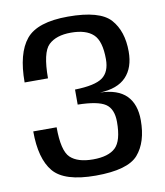

<svg xmlns="http://www.w3.org/2000/svg" viewBox="-79 -745 701 817"><g transform="rotate(-10 272.0 -336.5)"><path d="M269.5 7Q408 7 453.2 -45.2Q498.5 -97.5 498.5 -192Q498.5 -261.5 461.5 -298.8Q424.5 -336 348 -338Q424 -341 461.2 -380Q498.5 -419 498.5 -489Q498.5 -577 452.8 -628.5Q407 -680 269.5 -680Q137 -680 88.2 -620.8Q39.5 -561.5 39.5 -436H140.5Q140.5 -547.5 173.2 -579Q206 -610.5 270 -610.5Q335 -610.5 366.2 -581.2Q397.5 -552 397.5 -473.5Q397.5 -418.5 364.8 -394.8Q332 -371 245.5 -369V-304Q332 -302.5 364.8 -280.8Q397.5 -259 397.5 -202.5Q397.5 -121 367 -92Q336.5 -63 270 -63Q203.5 -63 172 -93Q140.5 -123 140.5 -224.5H39.5Q39.5 -106.5 86.8 -49.8Q134 7 269.5 7Z"/></g></svg>

Font: Anybody UltraCondensed Thin
Style: Regular
Weight: 400
Version: Version 1.111